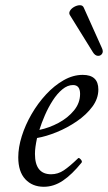

<svg xmlns="http://www.w3.org/2000/svg" viewBox="-20 -703 414 736"><path d="M148 13Q104 13 77 -16Q50 -45 50 -100Q50 -138 63.5 -181Q77 -224 101 -265.5Q125 -307 156.5 -341Q188 -375 224 -395.5Q260 -416 297 -416Q357 -416 357 -360Q357 -325 334 -294Q311 -263 274.5 -238Q238 -213 197.5 -196.5Q157 -180 122 -174Q118 -155 116 -140.5Q114 -126 114 -113Q114 -35 176 -35Q202 -35 224.5 -50Q247 -65 279 -96Q282 -100 289 -92.5Q296 -85 293 -80Q256 -34 221 -10.5Q186 13 148 13ZM131 -205Q169 -213 204.5 -232Q240 -251 263.5 -279.5Q287 -308 287 -343Q287 -377 260 -377Q239 -377 219 -360.5Q199 -344 182 -317.5Q165 -291 152 -261Q139 -231 131 -205ZM371 -518Q377 -505 371 -496.5Q365 -488 354.5 -489Q344 -490 336 -503L248 -645Q243 -653 248.5 -662Q254 -671 265 -677Q276 -683 286.5 -683Q297 -683 301 -674Z"/></svg>

Font: Junicode
Style: Italic
Weight: 400
Italic angle: -11°
Designer: Peter S. Baker
Version: Version 2.100; ttfautohint (v1.8.4)